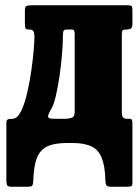

<svg xmlns="http://www.w3.org/2000/svg" viewBox="-20 -540 530 725"><path d="M440 -410.5V-113.5Q440 -91.5 459 -91.5H469Q476 -91.5 478 -87Q480 -82.5 480 -75.5V149.5Q480 160.5 476 162.8Q472 165 461 165H397.5Q384 165 381.2 159.2Q378.5 153.5 378 141.5Q376.5 87 364.2 56.2Q352 25.5 325.2 12.8Q298.5 0 253 0H231Q185 0 158 13Q131 26 119 57.5Q107 89 105.5 144.5Q105 156 102 160.5Q99 165 86.5 165H21Q8.5 165 6.2 157.8Q4 150.5 4 139.5V-77.5Q4 -85.5 8.5 -88.5Q13 -91.5 27 -91.5Q45 -91.5 58.8 -118.8Q72.5 -146 82.2 -187.5Q92 -229 98.2 -273Q104.5 -317 107.2 -351.8Q110 -386.5 110 -399Q110 -416 106 -422.2Q102 -428.5 93 -428.5H89Q79 -428.5 76.5 -433Q74 -437.5 74 -453.5V-500Q74 -514.5 79.8 -517.2Q85.5 -520 99 -520H462Q473 -520 476.5 -517.2Q480 -514.5 480 -503V-449.5Q480 -436.5 474.2 -432.5Q468.5 -428.5 459 -428.5Q447 -428.5 443.5 -425.8Q440 -423 440 -410.5ZM231 -428.5Q223 -428.5 220.2 -423.8Q217.5 -419 217.5 -402.5Q217.5 -375 214.2 -335.5Q211 -296 205 -254.5Q199 -213 191 -178.5Q183 -144 173 -127.5Q158 -102 162.5 -96.8Q167 -91.5 183.5 -91.5H228Q241 -91.5 251.5 -95.5Q262 -99.5 262 -116.5V-411.5Q262 -428.5 252.5 -428.5Z"/></svg>

Font: Besley* Condensed Heavy
Style: Regular
Weight: 800
Width: 3
Designer: Owen Earl
Foundry: indestructible type*
Version: Version 3.000; ttfautohint (v1.8.3)